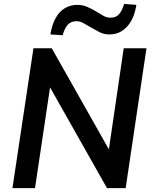

<svg xmlns="http://www.w3.org/2000/svg" viewBox="-20 -967 785 987"><path d="M44 0 152 -719H246L550 -181H537L616 -719H733L626 0H530L227 -536H240L160 0ZM302 -786 239 -790Q247 -840 266 -874Q285 -908 313.5 -925Q342 -942 378 -942Q405 -942 430 -931Q455 -920 476 -907Q495 -895 512 -885.5Q529 -876 548 -876Q576 -876 592 -894Q608 -912 618 -947L681 -942Q670 -870 633 -830Q596 -790 543 -790Q514 -790 490 -802.5Q466 -815 444 -828Q426 -839 408.5 -848.5Q391 -858 373 -858Q345 -858 328.5 -840Q312 -822 302 -786Z"/></svg>

Font: Nunitoga
Style: Bold Italic
Weight: 700
Italic angle: -9°
Designer: Vernon Adams
Foundry: Vernon Adams
Version: Version 1.0